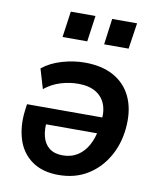

<svg xmlns="http://www.w3.org/2000/svg" viewBox="-83 -797 727 873"><g transform="rotate(10 280.5 -360.5)"><path d="M246 10Q171 10 122.5 -25Q74 -60 55.5 -120Q37 -180 46 -252L50 -282H417L407 -207H134L153 -226Q147 -185 155.5 -151.5Q164 -118 187.5 -99.5Q211 -81 249 -81Q289 -81 318.5 -100Q348 -119 366 -152.5Q384 -186 390 -225L395 -254Q403 -304 390.5 -339.5Q378 -375 346 -394.5Q314 -414 264 -414Q223 -414 182.5 -401.5Q142 -389 109 -362L82 -453Q119 -483 172 -498.5Q225 -514 277 -514Q356 -514 410 -484Q464 -454 490.5 -399Q517 -344 513 -269Q509 -189 474 -125.5Q439 -62 381 -26Q323 10 246 10ZM348 -611 364 -731H479L461 -611ZM156 -611 173 -731H287L270 -611Z"/></g></svg>

Font: Nunitoga
Style: Bold Italic
Weight: 700
Italic angle: -9°
Designer: Vernon Adams
Foundry: Vernon Adams
Version: Version 1.0